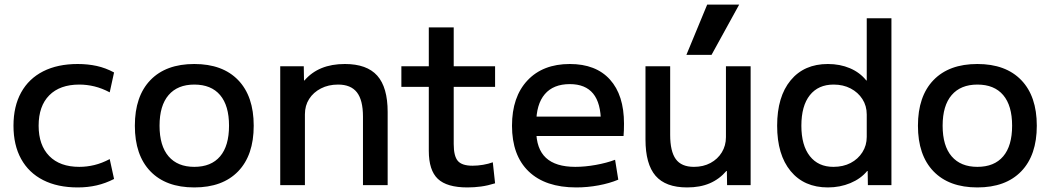

<svg xmlns="http://www.w3.org/2000/svg" viewBox="-20 -810 4595 840"><path d="M320 10Q232 10 169 -22Q106 -54 72.5 -114.5Q39 -175 39 -260Q39 -345 72.5 -405.5Q106 -466 169 -498Q232 -530 320 -530Q364 -530 403 -521.5Q442 -513 479 -493L460 -406Q426 -424 393 -432Q360 -440 327 -440Q242 -440 195.5 -393Q149 -346 149 -260Q149 -175 195.5 -127.5Q242 -80 327 -80Q360 -80 393 -88Q426 -96 460 -114L479 -27Q442 -8 403 1Q364 10 320 10Z M830 10Q706 10 638 -60.5Q570 -131 570 -260Q570 -389 638 -459.5Q706 -530 830 -530Q954 -530 1022 -459.5Q1090 -389 1090 -260Q1090 -131 1022 -60.5Q954 10 830 10ZM830 -80Q904 -80 943 -126Q982 -172 982 -260Q982 -348 943 -394Q904 -440 830 -440Q757 -440 717.5 -394Q678 -348 678 -260Q678 -172 717.5 -126Q757 -80 830 -80Z M1206 0V-520H1309L1310 -458H1312Q1343 -494 1387 -512Q1431 -530 1489 -530Q1585 -530 1630.5 -479Q1676 -428 1676 -320V0H1568V-300Q1568 -372 1541.5 -406Q1515 -440 1459 -440Q1417 -440 1384 -423Q1351 -406 1332.5 -377Q1314 -348 1314 -310V0Z M2025 10Q1935 10 1895.5 -27.5Q1856 -65 1856 -150V-430H1736V-520H1856V-690H1965V-520H2146V-430H1965V-180Q1965 -127 1983 -106Q2001 -85 2047 -85Q2070 -85 2093.5 -89Q2117 -93 2136 -100L2146 -8Q2114 2 2084.5 6Q2055 10 2025 10Z M2501 10Q2366 10 2293 -60Q2220 -130 2220 -260Q2220 -386 2287.5 -458Q2355 -530 2473 -530Q2587 -530 2648.5 -462Q2710 -394 2710 -269Q2710 -256 2709.5 -240Q2709 -224 2708 -215H2280V-300H2626L2609 -274Q2609 -359 2575 -400.5Q2541 -442 2473 -442Q2401 -442 2363.5 -398Q2326 -354 2326 -270V-240Q2326 -159 2368.5 -119.5Q2411 -80 2497 -80Q2539 -80 2586.5 -88.5Q2634 -97 2671 -111L2685 -24Q2647 -8 2598.5 1Q2550 10 2501 10Z M2986 10Q2892 10 2848 -41Q2804 -92 2804 -200V-520H2912V-220Q2912 -148 2936.5 -114Q2961 -80 3016 -80Q3057 -80 3088.5 -97Q3120 -114 3138 -143.5Q3156 -173 3156 -210V-520H3264V0H3161L3160 -62H3158Q3127 -26 3085 -8Q3043 10 2986 10ZM3093 -570H2983L3074 -790H3214Z M3602 10Q3498 10 3439 -61.5Q3380 -133 3380 -260Q3380 -387 3439 -458.5Q3498 -530 3602 -530Q3655 -530 3698.5 -511.5Q3742 -493 3770 -458H3772V-730H3880V0H3777L3776 -62H3774Q3746 -28 3700.5 -9Q3655 10 3602 10ZM3626 -80Q3669 -80 3701.5 -97Q3734 -114 3753 -144Q3772 -174 3772 -211V-309Q3772 -347 3753 -376.5Q3734 -406 3701.5 -423Q3669 -440 3627 -440Q3560 -440 3523 -393.5Q3486 -347 3486 -260Q3486 -174 3523 -127Q3560 -80 3626 -80Z M4256 10Q4132 10 4064 -60.5Q3996 -131 3996 -260Q3996 -389 4064 -459.5Q4132 -530 4256 -530Q4380 -530 4448 -459.5Q4516 -389 4516 -260Q4516 -131 4448 -60.5Q4380 10 4256 10ZM4256 -80Q4330 -80 4369 -126Q4408 -172 4408 -260Q4408 -348 4369 -394Q4330 -440 4256 -440Q4183 -440 4143.5 -394Q4104 -348 4104 -260Q4104 -172 4143.5 -126Q4183 -80 4256 -80Z"/></svg>

Font: M PLUS 1 Medium
Style: Regular
Weight: 500
Designer: Coji Morishita
Foundry: UNDERFOREST DESIGN
Version: Version 1.001